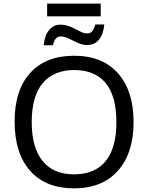

<svg xmlns="http://www.w3.org/2000/svg" viewBox="-20 -1034 821 1064"><path d="M215.8 -142.1Q275.4 -67.9 390.6 -67.9Q505.9 -67.9 565.4 -141.1Q625 -213.9 625 -357.4Q625 -501 565.9 -573.2Q506.8 -645.5 391.6 -646Q276.4 -645.5 215.8 -572.3Q155.8 -499 155.8 -357.4Q155.8 -215.8 215.8 -142.1ZM720.2 -358.4Q720.7 -186.5 633.8 -88.4Q546.9 9.8 390.1 9.8Q233.4 9.8 147.5 -86.9Q61.5 -183.6 61 -358.4Q60.5 -533.2 146.5 -628.9Q232.4 -724.6 389.6 -725.1Q546.9 -725.6 633.8 -627.9Q720.2 -530.3 720.2 -358.4ZM241.2 -1014.2H538.1V-943.4H241.2ZM460.9 -784.2Q435.1 -784.2 401.9 -800.8Q368.7 -817.4 351.6 -824.2Q334 -832 317.4 -832Q300.8 -832 290.5 -821.3Q280.3 -810.5 272.9 -783.2H222.2Q227.1 -837.9 252.4 -867.7Q277.8 -897.5 313.5 -897.5Q349.1 -897.5 381.8 -880.9Q414.1 -864.3 430.7 -856.4Q447.3 -848.6 464.8 -849.1Q482.4 -849.1 492.2 -862.3Q501.5 -875.5 508.3 -898.4H558.1Q552.7 -843.8 528.3 -814Q503.9 -784.2 460.9 -784.2Z"/></svg>

Font: NotoSans
Style: Regular
Weight: 400
Designer: Monotype Design team
Foundry: Monotype Imaging Inc.
Version: Version 1.04